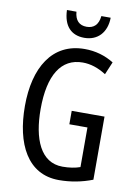

<svg xmlns="http://www.w3.org/2000/svg" viewBox="-100 -981 744 1055"><g transform="rotate(10 272.5 -454.0)"><path d="M430 -918H378C373 -869 348 -846 308 -846C267 -846 243 -870 239 -918H186C189 -829 233 -784 306 -784C380 -784 429 -835 430 -918ZM308 -377V-302H409V-81C381 -71 348 -66 311 -66C188 -66 138 -192 138 -357C138 -547 202 -649 322 -649C366 -649 409 -635 453 -607L483 -678C435 -708 380 -724 320 -724C138 -724 50 -572 50 -359C50 -148 129 10 304 10C369 10 432 -2 491 -25V-377Z"/></g></svg>

Font: Noto Sans Arabic UI XCn
Style: Regular
Weight: 400
Width: 2
Designer: Monotype Design Team, Nadine Chahine and Nizar Qandah
Foundry: Monotype Imaging Inc.
Version: Version 2.010